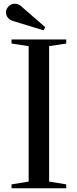

<svg xmlns="http://www.w3.org/2000/svg" viewBox="-20 -1012 414 1032"><path d="M336 -21V0H42V-21L134 -36V-764L42 -778V-800H336V-778L244 -764V-36ZM47 -900Q32 -905 22 -917.5Q12 -930 12 -946.5Q12 -963 26 -977.5Q40 -992 59 -992Q78 -992 92 -980L223 -866L214 -849Z"/></svg>

Font: Prata
Style: Regular
Weight: 400
Designer: Cyreal (www.cyreal.org)
Foundry: Cyreal (www.cyreal.org)
Version: Version 1.010